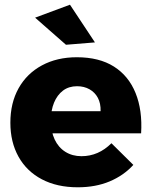

<svg xmlns="http://www.w3.org/2000/svg" viewBox="-20 -789 643 815"><path d="M407 -317Q408 -350 395.5 -373.5Q383 -397 360 -410Q337 -423 307 -423Q272 -423 247.5 -404.5Q223 -386 209.5 -353.5Q196 -321 196 -278Q196 -231 212 -197Q228 -163 257.5 -144.5Q287 -126 326 -126Q398 -126 453 -181L546 -89Q505 -44 445.5 -19Q386 6 310 6Q222 6 157.5 -28Q93 -62 58.5 -124Q24 -186 24 -268Q24 -352 59 -414.5Q94 -477 158 -511.5Q222 -546 306 -546Q401 -546 463.5 -506.5Q526 -467 555.5 -394Q585 -321 579 -223H171V-317ZM277 -769 383 -609 260 -599 129 -714Z"/></svg>

Font: Alexandria
Style: Bold
Weight: 700
Designer: Mohamed Gaber
Foundry: Kief Type Foundry
Version: Version 5.100